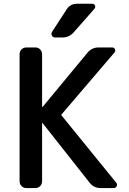

<svg xmlns="http://www.w3.org/2000/svg" viewBox="-20 -1001 673 1000"><path d="M327.1 -952.1Q345.7 -981.4 380.9 -981.4H460.9Q470.7 -981.4 474.6 -972.2Q478.5 -962.9 471.7 -955.1L363.3 -832Q339.8 -805.7 304.7 -805.7H267.6Q255.9 -805.7 250.5 -815.4Q245.1 -825.2 251 -835ZM202.1 -359.4Q201.2 -360.4 200.2 -360.4Q199.2 -360.4 199.2 -359.4V-56.6Q199.2 -42 189 -31.7Q178.7 -21.5 164.1 -21.5H117.2Q102.5 -21.5 92.3 -31.7Q82 -42 82 -56.6V-718.8Q82 -733.4 92.3 -743.7Q102.5 -753.9 117.2 -753.9H164.1Q178.7 -753.9 189 -743.7Q199.2 -733.4 199.2 -718.8V-445.3Q199.2 -444.3 200.2 -444.3Q201.2 -444.3 202.1 -444.3L436.5 -727.5Q459 -753.9 494.1 -753.9H564.5Q574.2 -753.9 578.6 -744.6Q583 -735.4 576.2 -727.5L300.8 -405.3Q297.9 -402.3 300.8 -399.4L585.9 -48.8Q589.8 -43.9 589.8 -38.1Q589.8 -35.2 587.9 -31.2Q583 -21.5 572.3 -21.5H503.9Q468.8 -21.5 447.3 -48.8Z"/></svg>

Font: Gen Jyuu GothicL Medium
Style: Regular
Weight: 500
Designer: [Source Han Sans]
Ryoko NISHIZUKA  (kana & ideographs); Paul D. Hunt (Latin, Greek & Cyrillic); Wenlong ZHANG  (bopomofo
Version: Version 1.002.20150607